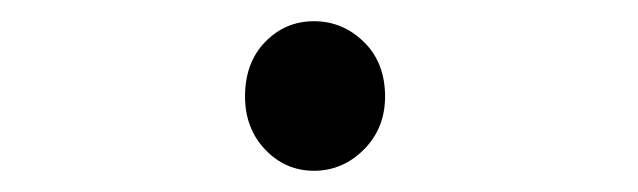

<svg xmlns="http://www.w3.org/2000/svg" viewBox="-20 -454 601 181"><path d="M276 -293Q249 -293 230 -313Q211 -333 211 -363Q211 -395 230 -414.5Q249 -434 276 -434Q303 -434 323 -414.5Q343 -395 343 -363Q343 -333 323 -313Q303 -293 276 -293Z"/></svg>

Font: Noto Sans KR
Style: Regular
Weight: 400
Designer: Ryoko NISHIZUKA  (kana, bopomofo & ideographs); Paul D. Hunt (Latin, Greek & Cyrillic); Sandoll Communications , Soo-you
Foundry: Adobe
Version: Version 2.004-H2;hotconv 1.0.118;makeotfexe 2.5.65603